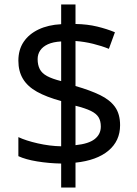

<svg xmlns="http://www.w3.org/2000/svg" viewBox="-20 -779 612 857"><path d="M253 -49Q198 -50 146 -58.5Q94 -67 62 -82V-167Q96 -151 149 -139Q202 -127 253 -126V-328Q187 -346 145 -369.5Q103 -393 82.5 -427Q62 -461 62 -508Q62 -557 85.5 -592Q109 -627 152 -647.5Q195 -668 253 -671V-759H317V-672Q370 -671 413.5 -660.5Q457 -650 493 -635L466 -561Q434 -574 395.5 -583.5Q357 -593 317 -596V-395Q383 -376 427 -354.5Q471 -333 493.5 -301.5Q516 -270 516 -220Q516 -150 464 -106.5Q412 -63 317 -53V58H253ZM317 -131Q376 -137 403 -158.5Q430 -180 430 -214Q430 -239 420 -255.5Q410 -272 385.5 -284Q361 -296 317 -307ZM253 -594Q217 -592 194 -581.5Q171 -571 159.5 -554Q148 -537 148 -515Q148 -489 157.5 -470.5Q167 -452 190 -439.5Q213 -427 253 -417Z"/></svg>

Font: uguzrati85
Style: Book
Weight: 400
Designer: Jelle Bosma - Monotype Design Team, Universal Thirst
Foundry: Monotype Imaging Inc.
Version: Version 2.106